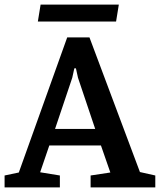

<svg xmlns="http://www.w3.org/2000/svg" viewBox="-29 -817 697 837"><path d="M-9 0V-52L53 -65L264 -654H361L581 -67L648 -52V0H366V-52L452 -65L411 -183H186L146 -66L232 -52V0ZM211 -255H386L311 -478L302 -519H295L286 -478ZM136 -723 148 -797H489L477 -723Z"/></svg>

Font: Faustina SemiBold
Style: Regular
Weight: 600
Designer: Alfonso Garcia
Foundry: http://www.omnibus-type.com
Version: Version 1.200